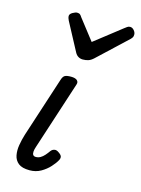

<svg xmlns="http://www.w3.org/2000/svg" viewBox="-128 -920 738 1008"><g transform="rotate(15 241.0 -416.0)"><path d="M135 16Q94 16 74 0Q54 -16 49 -42Q44 -68 49 -98Q54 -128 63 -157L169 -483Q175 -503 185 -509Q195 -515 219 -515Q242 -515 252 -506Q262 -497 257 -483L136 -111Q131 -97 130 -85Q129 -73 133.5 -66.5Q138 -60 149 -60Q162 -60 173.5 -66.5Q185 -73 195.5 -85Q206 -97 215 -110Q223 -120 234.5 -122Q246 -124 259 -114Q274 -104 275.5 -94.5Q277 -85 271 -75Q262 -58 242.5 -36.5Q223 -15 196 0.5Q169 16 135 16ZM451 -848Q463 -848 472.5 -837Q482 -826 482 -814Q482 -804 478.5 -798.5Q475 -793 471 -789L312 -640Q298 -627 284.5 -622.5Q271 -618 254 -618Q241 -618 230 -624.5Q219 -631 212 -644L131 -796Q127 -804 125.5 -809.5Q124 -815 124 -819Q124 -831 139 -839.5Q154 -848 163 -848Q174 -848 179.5 -843Q185 -838 189 -831L276 -719L422 -833Q429 -838 435.5 -843Q442 -848 451 -848Z"/></g></svg>

Font: Playwrite CU
Style: Regular
Weight: 400
Designer: Veronika Burian, José Scaglione
Foundry: TypeTogether
Version: Version 1.002